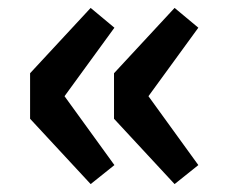

<svg xmlns="http://www.w3.org/2000/svg" viewBox="-20 -530 583 485"><path d="M209 -65 56 -230V-345L209 -510L269 -460L143 -287L269 -113ZM421 -65 268 -230V-345L421 -510L481 -460L355 -287L481 -113Z"/></svg>

Font: Noto Sans HK Thin ExtraBold
Style: Regular
Weight: 800
Version: Version 2.004-H2;hotconv 1.0.118;makeotfexe 2.5.65603